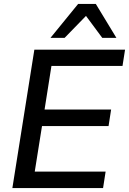

<svg xmlns="http://www.w3.org/2000/svg" viewBox="-20 -958 657 978"><path d="M43 0 155 -705H617L604 -622H242L207 -400H546L533 -316H194L157 -84H518L505 0ZM237 -765 378 -938H468L573 -765H501L418 -877L309 -765Z"/></svg>

Font: Mulish ExtraLight SemiBold
Style: Italic
Weight: 600
Italic angle: -9°
Version: Version 3.603